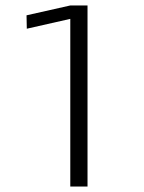

<svg xmlns="http://www.w3.org/2000/svg" viewBox="-20 -682 528 702"><path d="M78 -577Q78 -577 77 -626L237 -662H300V0H237V-613Z"/></svg>

Font: Antic Slab
Style: Regular
Weight: 400
Designer: Santiago Orozco
Foundry: Santiago Orozco
Version: Version 001.001